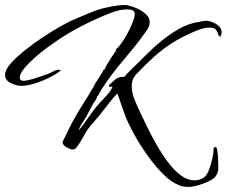

<svg xmlns="http://www.w3.org/2000/svg" viewBox="-30 -564 895 758"><path d="M716 174Q707 174 696 172.5Q685 171 676 167Q645 155 612.5 122Q580 89 550 46.5Q520 4 497.5 -37.5Q475 -79 464 -108Q462 -113 457.5 -126Q453 -139 448 -153Q444 -166 440 -177Q436 -188 433 -195Q414 -175 397 -152.5Q380 -130 362 -108Q350 -93 337.5 -79Q325 -65 314 -50Q304 -34 294.5 -16.5Q285 1 273 17Q270 21 266.5 23.5Q263 26 256 26Q248 26 233 17.5Q218 9 217 -1Q217 -5 218 -6Q230 -30 241.5 -54Q253 -78 266 -100Q278 -122 291 -142.5Q304 -163 317 -184Q322 -192 326.5 -200.5Q331 -209 336 -216L340 -222L341 -228L346 -227V-228L344 -230Q344 -233 345 -233L377 -283Q375 -288 380 -288L383 -290Q385 -296 393 -310Q401 -324 410 -337.5Q419 -351 422 -356L423 -357Q425 -359 425.5 -360Q426 -361 427 -362L429 -371Q437 -376 449.5 -393.5Q462 -411 474 -433.5Q486 -456 494 -476.5Q502 -497 502 -507Q502 -520 493 -523.5Q484 -527 471 -527Q450 -527 423.5 -518.5Q397 -510 371.5 -498.5Q346 -487 326 -478Q286 -459 249 -437.5Q212 -416 177 -391Q168 -385 147.5 -369.5Q127 -354 104 -333.5Q81 -313 64.5 -292.5Q48 -272 48 -257Q48 -245 63 -245Q73 -245 91.5 -250Q110 -255 128.5 -261.5Q147 -268 156 -271Q170 -276 180 -282Q190 -288 205 -289V-287H211L205 -282Q190 -270 162.5 -256.5Q135 -243 105.5 -234Q76 -225 54 -225Q35 -225 12.5 -236Q-10 -247 -10 -269Q-10 -288 11.5 -312.5Q33 -337 66.5 -364Q100 -391 137 -415.5Q174 -440 205.5 -458Q237 -476 253 -483Q272 -491 294 -500.5Q316 -510 334 -517Q351 -524 365 -528Q379 -532 398 -536Q405 -538 412.5 -539Q420 -540 427 -541Q432 -542 438.5 -542.5Q445 -543 450 -544H457Q462 -544 467 -544Q472 -544 478 -542Q493 -539 512.5 -530Q532 -521 546.5 -507.5Q561 -494 561 -477Q561 -460 547.5 -441.5Q534 -423 524 -409Q506 -385 482.5 -357Q459 -329 435 -300Q412 -271 391.5 -242Q371 -213 357 -186L354 -185Q353 -177 348 -169.5Q343 -162 338 -155L314 -110Q308 -98 295.5 -79.5Q283 -61 281 -49Q299 -72 315.5 -95.5Q332 -119 349 -141Q363 -158 385 -180.5Q407 -203 414 -221L415 -222L401 -221L400 -228Q415 -242 426.5 -251.5Q438 -261 461 -261Q464 -265 472 -273.5Q480 -282 489 -290.5Q498 -299 501 -302Q522 -322 549 -349.5Q576 -377 608 -403Q640 -429 677.5 -450.5Q715 -472 758 -478L766 -480Q771 -481 776 -481.5Q781 -482 785 -482Q794 -482 808.5 -476.5Q823 -471 834 -461Q845 -451 845 -436V-434Q845 -431 844 -429Q843 -427 842 -425Q842 -425 841.5 -424Q841 -423 841 -418L837 -422H834Q828 -439 822.5 -447Q817 -455 797 -455Q784 -455 771 -451.5Q758 -448 746 -443Q694 -422 654 -397Q614 -372 579.5 -341Q545 -310 508 -271Q498 -261 494 -249Q490 -237 490 -224Q490 -198 501.5 -170Q513 -142 523 -121Q534 -98 550.5 -64Q567 -30 588 7Q609 44 633 76Q657 108 683.5 128Q710 148 738 148Q762 148 778 134Q788 126 796 104Q804 82 809 58.5Q814 35 813 22Q815 19 818 17Q821 15 824 18Q827 21 829 38Q830 45 830.5 54.5Q831 64 831 71Q831 78 831.5 84.5Q832 91 832 97Q832 104 830.5 112Q829 120 824 128Q818 140 796.5 150.5Q775 161 752 167.5Q729 174 716 174Z"/></svg>

Font: Qwitcher Grypen
Style: Bold
Weight: 700
Designer: Robert E. Leuschke
Foundry: Robert E. Leuschke
Version: Version 1.100; ttfautohint (v1.8.3)